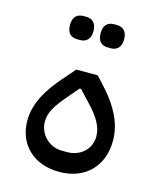

<svg xmlns="http://www.w3.org/2000/svg" viewBox="-99 -701 647 781"><g transform="rotate(15 224.0 -310.0)"><path d="M285 -531H296C322 -531 340 -546 340 -580C340 -614 322 -629 296 -629H285C258 -629 241 -614 241 -580C241 -546 258 -531 285 -531ZM156 -531H167C193 -531 211 -546 211 -580C211 -614 193 -629 167 -629H156C129 -629 112 -614 112 -580C112 -546 129 -531 156 -531ZM224 9C337 9 403 -67 403 -169C403 -235 376 -301 301 -382L274 -411H184L150 -372C80 -295 45 -229 45 -159C45 -64 111 9 224 9ZM214 -77C157 -77 115 -122 115 -174C115 -213 136 -245 176 -292L217 -340H223L268 -292C312 -246 333 -208 333 -169C333 -116 291 -77 234 -77Z"/></g></svg>

Font: IBM Plex Arabic
Style: Regular
Weight: 400
Designer: Mike Abbink, Paul van der Laan, Pieter van Rosmalen, Wael Morcos, Khajak Apelian
Foundry: Bold Monday
Version: Version 1.0